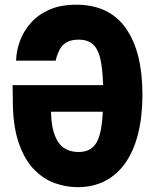

<svg xmlns="http://www.w3.org/2000/svg" viewBox="-20 -760 640 794"><path d="M301 14Q253 14 205.2 -3.2Q157.5 -20.5 118.2 -62Q79 -103.5 55.5 -175Q32 -246.5 33 -355L32 -408L191 -364.5V-300Q192 -218 219.2 -174.8Q246.5 -131.5 305.5 -131.5Q344 -131.5 366.2 -153.5Q388.5 -175.5 397.8 -227Q407 -278.5 407 -366Q407 -451.5 398 -502Q389 -552.5 367 -574.2Q345 -596 305.5 -596Q275.5 -596 257 -586Q238.5 -576 227.8 -556.8Q217 -537.5 210 -509H46.5Q47.5 -549 62.2 -589.8Q77 -630.5 107 -664.8Q137 -699 183.8 -719.8Q230.5 -740.5 295.5 -740.5Q431.5 -740.5 500.2 -643.5Q569 -546.5 569 -368.5Q569 -278.5 551.2 -207.5Q533.5 -136.5 499 -87Q464.5 -37.5 414.8 -11.8Q365 14 301 14ZM58 -298 32 -408H455.5V-298Z"/></svg>

Font: Spline Sans Mono
Style: Regular
Weight: 400
Monospace: yes
Designer: Eben Sorkin, Mirko Velimirovic
Foundry: Sorkin Type
Version: Version 1.004